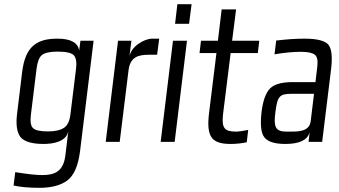

<svg xmlns="http://www.w3.org/2000/svg" viewBox="-20 -679 1621 919"><path d="M86 -334 62 -137C55 -83 61 -45 78 -23C96 -1 133 10 189 10C233 10 298 0 307 -52L293 64C284 140 244 159 182 159C152 159 109 154 53 145L45 209C76 216 117 220 169 220C226 220 271 208 302 185C334 161 354 115 363 46L428 -484H365L359 -437C353 -475 318 -494 255 -494C157 -494 101 -458 86 -334ZM317 -131C313 -99 303 -78 286 -67C269 -56 244 -50 210 -50C173 -50 149 -55 138 -66C127 -76 124 -98 128 -131L155 -350C159 -382 167 -404 180 -415C193 -426 218 -432 256 -432C296 -432 321 -426 333 -415C344 -403 348 -381 344 -350Z M599 -405 609 -484H545L486 0H553L595 -341C603 -407 641 -417 695 -417H732L742 -494H709C670 -494 605 -456 599 -405Z M885 -565 897 -659H829L818 -565ZM816 0 875 -484H808L749 0Z M1048 -136 1084 -425H1214L1221 -484H1091L1110 -634H1041L1023 -484H942L935 -425H1016L981 -141C966 -22 994 10 1085 10C1111 10 1137 7 1161 2L1168 -57C1140 -52 1122 -49 1114 -49C1056 -49 1039 -62 1048 -136Z M1522 0 1564 -342C1572 -404 1568 -445 1552 -465C1536 -484 1498 -494 1437 -494C1397 -494 1352 -491 1302 -485L1294 -419C1341 -427 1383 -431 1420 -431C1454 -431 1476 -426 1487 -417C1498 -408 1502 -390 1499 -363L1490 -286H1381C1329 -286 1293 -276 1273 -256C1252 -235 1239 -198 1232 -144C1225 -82 1229 -41 1246 -21C1263 0 1296 10 1346 10C1414 10 1452 -9 1462 -46L1457 0ZM1298 -141C1308 -220 1318 -230 1378 -230H1483L1467 -98C1460 -47 1403 -49 1365 -49H1351C1298 -49 1289 -72 1298 -141Z"/></svg>

Font: Gamestation Condensed
Style: Italic
Weight: 400
Width: 3
Designer: Jonas Hecksher
Foundry: Jonas Hecksher, Playtypeª, e-types AS
Version: Version 1.003